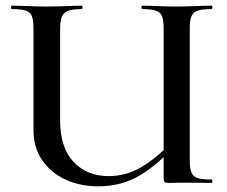

<svg xmlns="http://www.w3.org/2000/svg" viewBox="-20 -645 800 677"><path d="M557 -542Q557 -571 552 -586Q547 -601 530.5 -607Q514 -613 481 -613Q479 -613 479 -619Q479 -625 481 -625Q506 -625 537 -623.5Q568 -622 602 -622Q637 -622 669 -623.5Q701 -625 726 -625Q729 -625 729 -619Q729 -613 726 -613Q694 -613 677.5 -607.5Q661 -602 655 -587.5Q649 -573 649 -544V-81Q649 -52 655 -37Q661 -22 677.5 -17Q694 -12 726 -12Q729 -12 729 -6Q729 0 726 0Q705 0 684.5 -0.5Q664 -1 640 -1Q621 -1 607.5 -0.5Q594 0 576 0Q564 0 560.5 -3Q557 -6 557 -19ZM609 -144Q538 -65 473 -26.5Q408 12 327 12Q262 12 210.5 -12Q159 -36 128.5 -80.5Q98 -125 98 -186V-544Q98 -573 92.5 -587.5Q87 -602 71 -607.5Q55 -613 22 -613Q19 -613 19 -619Q19 -625 22 -625Q47 -625 78 -623.5Q109 -622 144 -622Q182 -622 213.5 -623.5Q245 -625 269 -625Q271 -625 271 -619Q271 -613 269 -613Q237 -613 220.5 -607Q204 -601 198 -586Q192 -571 192 -542V-221Q192 -124 239.5 -74Q287 -24 363 -24Q424 -24 478 -55.5Q532 -87 597 -155Z"/></svg>

Font: Cormorant Infant Light SemiBold
Style: Regular
Weight: 600
Version: Version 4.001